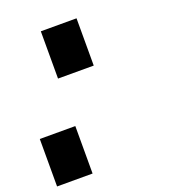

<svg xmlns="http://www.w3.org/2000/svg" viewBox="-132 -816 805 913"><g transform="rotate(-20 270.0 -360.0)"><path d="M0 -240.2Q44.9 -240.2 179.7 -240.2Q179.7 -179.7 179.7 0Q134.8 0 0 0Q0 -59.6 0 -240.2ZM179.7 -480.5Q179.7 -540 179.7 -719.7Q224.6 -719.7 360.4 -719.7Q360.4 -660.2 360.4 -480.5Q315.4 -480.5 179.7 -480.5Z"/></g></svg>

Font: RevK
Style: Book
Weight: 400
Designer: RevK
Foundry: RevK
Version: Version 1.0